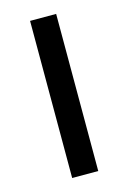

<svg xmlns="http://www.w3.org/2000/svg" viewBox="-84 -532 384 576"><g transform="rotate(-15 108.0 -244.0)"><path d="M149 0H68V-488H149Z"/></g></svg>

Font: Anek Kannada Medium
Style: Regular
Weight: 400
Version: Version 1.003